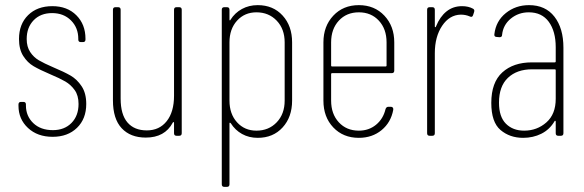

<svg xmlns="http://www.w3.org/2000/svg" viewBox="-20 -529 2276 748"><path d="M52 -117V-122Q52 -132 62 -132H71Q81 -132 81 -122V-118Q81 -77 109.5 -49.5Q138 -22 186 -22Q231 -22 258.5 -50Q286 -78 286 -124Q286 -157 271 -178Q256 -199 234.5 -211.5Q213 -224 175 -240Q135 -257 111 -271Q87 -285 70.5 -311Q54 -337 54 -377Q54 -435 89.5 -470Q125 -505 184 -505Q242 -505 277.5 -469.5Q313 -434 313 -378V-375Q313 -365 303 -365H295Q285 -365 285 -375V-378Q285 -421 256.5 -449.5Q228 -478 183 -478Q138 -478 111 -450Q84 -422 84 -377Q84 -347 97.5 -326.5Q111 -306 131.5 -294Q152 -282 187 -267Q230 -249 255 -234.5Q280 -220 298 -193Q316 -166 316 -124Q316 -66 280 -31Q244 4 185 4Q126 4 89 -30.5Q52 -65 52 -117Z M668 -501H678Q688 -501 688 -491V-10Q688 0 678 0H668Q658 0 658 -10V-50Q658 -53 656 -53.5Q654 -54 653 -51Q622 7 548 7Q488 7 454 -29.5Q420 -66 420 -138V-491Q420 -501 430 -501H440Q450 -501 450 -491V-145Q450 -83 476.5 -52Q503 -21 552 -21Q601 -21 629.5 -57Q658 -93 658 -156V-491Q658 -501 668 -501Z M1118 -364V-137Q1118 -73 1081 -32.5Q1044 8 984 8Q950 8 923 -7Q896 -22 879 -49Q877 -51 875.5 -51Q874 -51 874 -48V189Q874 199 864 199H854Q844 199 844 189V-491Q844 -501 854 -501H864Q874 -501 874 -491V-453Q874 -450 875.5 -449.5Q877 -449 878 -452Q895 -479 922.5 -494Q950 -509 984 -509Q1044 -509 1081 -468.5Q1118 -428 1118 -364ZM979 -481Q933 -481 903.5 -448.5Q874 -416 874 -364V-137Q874 -85 903.5 -52.5Q933 -20 979 -20Q1027 -20 1058 -52.5Q1089 -85 1089 -137V-364Q1089 -416 1058 -448.5Q1027 -481 979 -481Z M1506 -244H1274Q1270 -244 1270 -240V-137Q1270 -85 1300 -52.5Q1330 -20 1378 -20Q1417 -20 1445 -43Q1473 -66 1482 -104Q1485 -113 1493 -113H1503Q1508 -113 1510.5 -109.5Q1513 -106 1512 -101Q1503 -52 1466.5 -22Q1430 8 1378 8Q1317 8 1278.5 -32.5Q1240 -73 1240 -137V-364Q1240 -427 1278.5 -468Q1317 -509 1378 -509Q1439 -509 1477.5 -468Q1516 -427 1516 -364V-254Q1516 -244 1506 -244ZM1270 -364V-274Q1270 -270 1274 -270H1482Q1486 -270 1486 -274V-364Q1486 -416 1456 -448.5Q1426 -481 1378 -481Q1330 -481 1300 -448.5Q1270 -416 1270 -364Z M1823 -495Q1830 -491 1827 -482L1823 -470Q1820 -460 1810 -465Q1794 -472 1775 -472Q1731 -471 1702.5 -428.5Q1674 -386 1674 -322V-10Q1674 0 1664 0H1654Q1644 0 1644 -10V-491Q1644 -501 1654 -501H1664Q1674 -501 1674 -491V-426Q1674 -423 1676 -423Q1678 -423 1679 -427Q1694 -464 1719.5 -484.5Q1745 -505 1780 -505Q1805 -505 1823 -495Z M2175 -343V-10Q2175 0 2165 0H2155Q2145 0 2145 -10V-55Q2145 -58 2143 -58.5Q2141 -59 2140 -56Q2121 -24 2089 -8Q2057 8 2018 8Q1966 8 1930 -22.5Q1894 -53 1894 -128Q1894 -208 1937 -247Q1980 -286 2052 -286H2141Q2145 -286 2145 -290V-345Q2145 -407 2118 -444Q2091 -481 2040 -481Q2000 -481 1970 -456.5Q1940 -432 1936 -393Q1936 -384 1926 -384L1915 -385Q1910 -385 1907.5 -388Q1905 -391 1906 -396Q1912 -447 1950.5 -478Q1989 -509 2041 -509Q2105 -509 2140 -464Q2175 -419 2175 -343ZM2145 -144V-255Q2145 -259 2141 -259H2053Q1994 -259 1959 -226Q1924 -193 1924 -129Q1924 -74 1951 -47Q1978 -20 2022 -20Q2072 -20 2108.5 -52Q2145 -84 2145 -144Z"/></svg>

Font: Barlow Condensed Thin
Style: Regular
Weight: 250
Width: 3
Designer: Jeremy Tribby
Foundry: Tribby Type
Version: Version 1.408